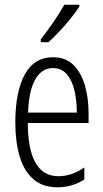

<svg xmlns="http://www.w3.org/2000/svg" viewBox="-20 -785 439 815"><path d="M205 -542Q259 -542 292 -509Q325 -476 340.5 -422Q356 -368 356 -305V-263H98Q99 -37 228 -37Q284 -37 338 -74V-23Q313 -7 284.5 1.5Q256 10 224 10Q161 10 121.5 -24.5Q82 -59 63.5 -121Q45 -183 45 -265Q45 -395 85 -468.5Q125 -542 205 -542ZM205 -496Q158 -496 130.5 -449.5Q103 -403 99 -307H306Q306 -358 296 -401Q286 -444 263.5 -470Q241 -496 205 -496ZM317 -757Q302 -734 279 -705.5Q256 -677 231 -650.5Q206 -624 186 -606H153V-618Q184 -658 208 -693Q232 -728 253 -765H317Z"/></svg>

Font: Noto Sans Malayalam ExtraCondensed Light
Style: Regular
Weight: 300
Width: 2
Designer: Jelle Bosma - Monotype Design Team
Foundry: Monotype Imaging Inc.
Version: Version 2.104; ttfautohint (v1.8.4.7-5d5b)